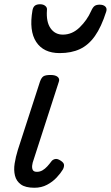

<svg xmlns="http://www.w3.org/2000/svg" viewBox="-20 -868 522 904"><path d="M142 16Q100 16 78.5 0.5Q57 -15 50.5 -41Q44 -67 49 -98.5Q54 -130 64 -162L168 -483Q175 -503 185 -509Q195 -515 218 -515Q241 -515 251.5 -506Q262 -497 257 -483L138 -115Q133 -102 131.5 -89Q130 -76 134.5 -67.5Q139 -59 154 -59Q168 -59 180 -66Q192 -73 202.5 -84.5Q213 -96 221 -107Q227 -116 238.5 -119Q250 -122 265 -112Q281 -102 281.5 -91.5Q282 -81 276 -70Q266 -53 247 -32.5Q228 -12 201.5 2Q175 16 142 16ZM261 -618Q185 -618 150.5 -670.5Q116 -723 133 -820Q136 -835 144.5 -841.5Q153 -848 169 -848Q184 -848 193.5 -840Q203 -832 201 -820Q197 -765 218 -735Q239 -705 276 -705Q320 -705 355 -739Q390 -773 409 -816Q417 -834 425.5 -840Q434 -846 449 -846Q467 -846 476 -837Q485 -828 480 -813Q457 -741 427 -698.5Q397 -656 356.5 -637Q316 -618 261 -618Z"/></svg>

Font: Playwrite BE VLG
Style: Regular
Weight: 400
Designer: Veronika Burian, José Scaglione
Foundry: TypeTogether
Version: Version 1.002